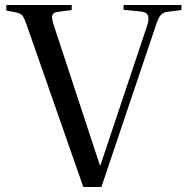

<svg xmlns="http://www.w3.org/2000/svg" viewBox="-20 -743 741 763"><path d="M311 0 86 -644Q77 -670 70 -680Q63 -690 42 -694L5 -701V-723H265V-703L211 -696Q193 -694 188.5 -684Q184 -674 192 -648L377 -86H379L565 -642Q573 -666 568.5 -680Q564 -694 542 -697L471 -704V-723H701V-703L645 -696Q628 -694 618.5 -683Q609 -672 599 -641L383 0Z"/></svg>

Font: Literata 60pt
Style: Regular
Weight: 400
Designer: Latin by Veronika Burian and Jose Scaglione. Greek by Irene Vlachou. Cyrillic by Vera Evstafieva.
Foundry: TypeTogether
Version: Version 3.002